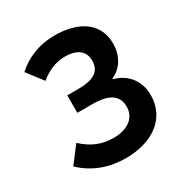

<svg xmlns="http://www.w3.org/2000/svg" viewBox="-177 -889 990 1038"><g transform="rotate(-30 318.5 -370.0)"><path d="M313 14C473 14 598 -66 598 -216C598 -308 540 -373 463 -391V-396C526 -423 561 -485 561 -558C561 -680 468 -754 306 -754C215 -754 131 -721 68 -664L143 -566C191 -604 240 -627 301 -627C369 -627 417 -598 417 -535C417 -474 378 -439 277 -439H206V-330H300C401 -330 454 -298 454 -226C454 -154 393 -114 311 -114C240 -114 180 -136 120 -192L42 -90C119 -16 213 14 313 14Z"/></g></svg>

Font: Noto Sans Mono CJK SC
Style: Bold
Weight: 700
Designer: Ryoko NISHIZUKA 西塚涼子 (kana, bopomofo & ideographs); Paul D. Hunt (Latin, Greek & Cyrillic); Sandoll Communications 산돌커뮤니
Foundry: Adobe
Version: Version 2.004;hotconv 1.0.118;makeotfexe 2.5.65603